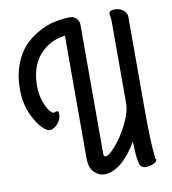

<svg xmlns="http://www.w3.org/2000/svg" viewBox="-82 -771 779 870"><g transform="rotate(-10 308.0 -336.0)"><path d="M481 -94V-96Q407 28 329 28Q303 28 282 7Q261 -14 261 -59V-622Q189 -613 143 -560.5Q97 -508 97 -418Q97 -381 108 -349Q119 -317 131 -302Q143 -287 150 -287Q153 -287 158.5 -289Q164 -291 166 -291Q174 -291 174 -279Q174 -247 148.5 -225Q123 -203 102 -219Q71 -240 44.5 -294.5Q18 -349 18 -418Q18 -479 36 -528.5Q54 -578 82.5 -609Q111 -640 149 -661.5Q187 -683 224.5 -691.5Q262 -700 299 -700Q315 -700 327 -688Q339 -676 339 -658V-65Q339 -51 348 -51Q363 -51 395 -87.5Q427 -124 454 -178Q481 -232 481 -271V-651Q481 -662 479 -671.5Q477 -681 477 -683Q477 -700 503 -700Q527 -700 543 -687Q559 -674 559 -656V-222Q559 -75 568 -3Q571 2 571 4Q571 13 554 20.5Q537 28 520 28Q507 28 499.5 21.5Q492 15 488.5 -2Q485 -19 483.5 -38Q482 -57 481 -91Q481 -93 481 -94Z"/></g></svg>

Font: Grand Hotel
Style: Regular
Weight: 400
Designer: Brian J. Bonislawsky & Jim Lyles for Astigmatic (AOETI)
Foundry: Astigmatic (AOETI)
Version: Version 001.000